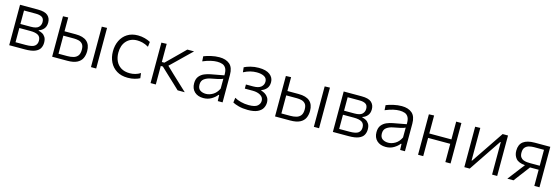

<svg xmlns="http://www.w3.org/2000/svg" viewBox="22 -1384 6620 2272"><g transform="rotate(15 3332.5 -248.0)"><path d="M84.5 0V-495.5H304Q389.5 -495.5 425.2 -463.5Q461 -431.5 461 -378Q461 -330.5 436.8 -301.5Q412.5 -272.5 376.5 -261.5V-255.5Q400 -251.5 422.8 -239Q445.5 -226.5 460.8 -201.8Q476 -177 476 -135Q476 -97 459.2 -66.5Q442.5 -36 399.2 -18Q356 0 276.5 0ZM291.5 -442H147.5V-277H274.5Q343.5 -277 369.2 -302.8Q395 -328.5 395 -365.5Q395 -408.5 368 -425.2Q341 -442 291.5 -442ZM147.5 -53.5H272.5Q353 -53.5 381.8 -76.5Q410.5 -99.5 410.5 -141Q410.5 -189 378 -208.2Q345.5 -227.5 283 -227.5H147.5Z M610.5 0V-495.5L674 -498V-328.5H812Q994 -328.5 994 -170.5Q994 -121 975.8 -82.5Q957.5 -44 914.2 -22Q871 0 796 0ZM674 -53.5H782Q823 -53.5 856 -62.5Q889 -71.5 908.8 -96.5Q928.5 -121.5 928.5 -170.5Q928.5 -218 909 -240Q889.5 -262 861 -268.5Q832.5 -275 805.5 -275H674ZM1086 0V-495.5L1150 -497.5V0Z M1537 9.5Q1457.5 9.5 1402 -24.5Q1346.5 -58.5 1317.5 -117Q1288.5 -175.5 1288.5 -248Q1288.5 -321.5 1316.8 -380Q1345 -438.5 1398.5 -472.5Q1452 -506.5 1528 -506.5Q1571.5 -506.5 1612.2 -495.5Q1653 -484.5 1682 -468L1675 -407Q1633.5 -431 1598.2 -439Q1563 -447 1535 -447Q1453 -447 1403.8 -393.5Q1354.5 -340 1354.5 -249.5Q1354.5 -192.5 1375.8 -147Q1397 -101.5 1440 -75Q1483 -48.5 1547 -48.5Q1580.5 -48.5 1613.5 -57.5Q1646.5 -66.5 1676.5 -85.5L1684 -24Q1660 -11 1622.5 -0.8Q1585 9.5 1537 9.5Z M1816 0V-495.5L1880.5 -498V-275.5H1911.5L1989.5 -352.5Q2025.5 -388 2062 -424Q2098 -460 2134 -495.5H2216.5Q2171.5 -452 2127 -408.8Q2082.5 -365.5 2038.5 -322.5L1966.5 -253L2050 -173Q2096 -130 2142.5 -86.5Q2189 -43 2235 0H2147.5Q2110.5 -35 2073.5 -70Q2036 -104.5 1999.5 -139L1906 -227H1880.5V0Z M2464 10Q2395.5 10 2355 -28Q2314.5 -66 2314.5 -131.5Q2314.5 -184.5 2339.2 -215.8Q2364 -247 2401 -262.5Q2438 -278 2474.5 -284.5L2636.5 -314.5Q2638.5 -371.5 2622.2 -400.2Q2606 -429 2577.5 -438.8Q2549 -448.5 2514.5 -448.5Q2480 -448.5 2437.2 -439Q2394.5 -429.5 2340 -406.5L2336 -467.5Q2372 -482.5 2423.8 -494.5Q2475.5 -506.5 2526 -506.5Q2606 -506.5 2652.2 -466.8Q2698.5 -427 2698.5 -338V0H2639.5L2637 -73.5H2629Q2605.5 -41.5 2562.2 -15.8Q2519 10 2464 10ZM2480 -46Q2523 -46 2565.8 -71.5Q2608.5 -97 2634.5 -151.5L2635 -272.5Q2626.5 -268 2612.5 -263.2Q2598.5 -258.5 2570.5 -252.2Q2542.5 -246 2492 -236.5Q2445 -228 2412.5 -204.5Q2380 -181 2380 -134Q2380 -86 2408.8 -66Q2437.5 -46 2480 -46Z M3008.5 9.5Q2944.5 9.5 2895.8 -3.8Q2847 -17 2822 -31.5L2829.5 -91.5Q2861.5 -72.5 2907.8 -60.5Q2954 -48.5 3003.5 -48.5Q3082.5 -48.5 3111.8 -75Q3141 -101.5 3141 -137.5Q3141 -179.5 3103 -202.5Q3065 -225.5 3008 -225.5H2910.5V-276H2998.5Q3064.5 -276 3095 -302Q3125.5 -328 3125.5 -367.5Q3125.5 -409.5 3090.2 -428.8Q3055 -448 2998.5 -448Q2960 -448 2921 -438.5Q2882 -429 2838.5 -406L2832 -466Q2862 -481.5 2908.5 -493.8Q2955 -506 3008 -506Q3099 -506 3145 -470.2Q3191 -434.5 3191 -378.5Q3191 -328 3164.5 -299Q3138 -270 3104.5 -260V-253Q3126 -248 3149.8 -234Q3173.5 -220 3190 -195.2Q3206.5 -170.5 3206.5 -133Q3206.5 -96.5 3188.5 -64Q3170.5 -31.5 3127.2 -11Q3084 9.5 3008.5 9.5Z M3341 0V-495.5L3404.5 -498V-328.5H3542.5Q3724.5 -328.5 3724.5 -170.5Q3724.5 -121 3706.2 -82.5Q3688 -44 3644.8 -22Q3601.5 0 3526.5 0ZM3404.5 -53.5H3512.5Q3553.5 -53.5 3586.5 -62.5Q3619.5 -71.5 3639.2 -96.5Q3659 -121.5 3659 -170.5Q3659 -218 3639.5 -240Q3620 -262 3591.5 -268.5Q3563 -275 3536 -275H3404.5ZM3816.5 0V-495.5L3880.5 -497.5V0Z M4049.5 0V-495.5H4269Q4354.5 -495.5 4390.2 -463.5Q4426 -431.5 4426 -378Q4426 -330.5 4401.8 -301.5Q4377.5 -272.5 4341.5 -261.5V-255.5Q4365 -251.5 4387.8 -239Q4410.5 -226.5 4425.8 -201.8Q4441 -177 4441 -135Q4441 -97 4424.2 -66.5Q4407.5 -36 4364.2 -18Q4321 0 4241.5 0ZM4256.5 -442H4112.5V-277H4239.5Q4308.5 -277 4334.2 -302.8Q4360 -328.5 4360 -365.5Q4360 -408.5 4333 -425.2Q4306 -442 4256.5 -442ZM4112.5 -53.5H4237.5Q4318 -53.5 4346.8 -76.5Q4375.5 -99.5 4375.5 -141Q4375.5 -189 4343 -208.2Q4310.5 -227.5 4248 -227.5H4112.5Z M4698 10Q4629.5 10 4589 -28Q4548.5 -66 4548.5 -131.5Q4548.5 -184.5 4573.2 -215.8Q4598 -247 4635 -262.5Q4672 -278 4708.5 -284.5L4870.5 -314.5Q4872.5 -371.5 4856.2 -400.2Q4840 -429 4811.5 -438.8Q4783 -448.5 4748.5 -448.5Q4714 -448.5 4671.2 -439Q4628.5 -429.5 4574 -406.5L4570 -467.5Q4606 -482.5 4657.8 -494.5Q4709.5 -506.5 4760 -506.5Q4840 -506.5 4886.2 -466.8Q4932.5 -427 4932.5 -338V0H4873.5L4871 -73.5H4863Q4839.5 -41.5 4796.2 -15.8Q4753 10 4698 10ZM4714 -46Q4757 -46 4799.8 -71.5Q4842.5 -97 4868.5 -151.5L4869 -272.5Q4860.5 -268 4846.5 -263.2Q4832.5 -258.5 4804.5 -252.2Q4776.5 -246 4726 -236.5Q4679 -228 4646.5 -204.5Q4614 -181 4614 -134Q4614 -86 4642.8 -66Q4671.5 -46 4714 -46Z M5093 0V-495.5L5156.5 -498V-277.5H5427.5V-495.5H5491.5V0H5427.5V-223.5H5156.5V0Z M5660 0V-495.5L5722.5 -497.5V-98H5728.5L5846 -272Q5883.5 -327.5 5921.5 -384Q5959.5 -440.5 5996.5 -495.5H6062.5V0H6000V-397.5H5993.5L5877.5 -225.5Q5839.5 -168.5 5801.5 -112.5Q5763.5 -56 5726 0Z M6187 0Q6214.5 -35.5 6242 -71.5Q6269.5 -107.5 6296 -142L6347 -208Q6267 -214.5 6235 -252.8Q6203 -291 6203 -347.5Q6203 -423.5 6250.2 -459.5Q6297.5 -495.5 6390.5 -495.5H6580.5V0H6517.5V-198H6412L6366 -137Q6340 -103 6314 -68.5Q6288 -34 6262.5 0ZM6402.5 -247H6517.5V-442H6396Q6367 -442 6337.5 -435Q6308 -428 6288.2 -406.5Q6268.5 -385 6268.5 -341.5Q6268.5 -306.5 6282 -287Q6295.5 -267.5 6316.5 -259.2Q6337.5 -251 6360.5 -249Q6383.5 -247 6402.5 -247Z"/></g></svg>

Font: Heraclito Light
Style: Regular
Weight: 300
Designer: Kostas Bartsokas (font) & Cristiano Sobral (main changes)
Foundry: Kostas Bartsokas (font) & Cristiano Sobral (main changes)
Version: Version 1.00;July 8, 2020;FontCreator 13.0.0.2655 64-bit